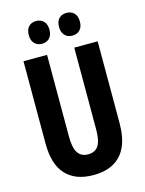

<svg xmlns="http://www.w3.org/2000/svg" viewBox="-135 -995 819 1085"><g transform="rotate(-15 274.5 -452.5)"><path d="M492 -235Q492 -153 467 -98.5Q442 -44 393.5 -17Q345 10 274 10Q170 10 114 -50Q58 -110 58 -232V-714H196V-237Q196 -169 216 -140Q236 -111 275 -111Q302 -111 320 -123.5Q338 -136 346.5 -164Q355 -192 355 -238V-714H492ZM125 -848Q125 -881 141.5 -898Q158 -915 185 -915Q213 -915 229.5 -897.5Q246 -880 246 -848Q246 -817 229.5 -799.5Q213 -782 186 -782Q158 -782 141.5 -799.5Q125 -817 125 -848ZM302 -848Q302 -881 318.5 -898Q335 -915 363 -915Q391 -915 407.5 -897.5Q424 -880 424 -848Q424 -817 407.5 -799.5Q391 -782 363 -782Q335 -782 318.5 -800Q302 -818 302 -848Z"/></g></svg>

Font: Noto Sans Display ExtraCondensed
Style: Bold
Weight: 700
Width: 2
Designer: Monotype Design Team
Foundry: Monotype Imaging Inc.
Version: Version 2.003